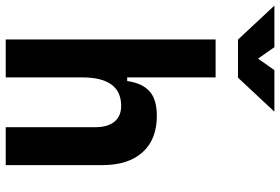

<svg xmlns="http://www.w3.org/2000/svg" viewBox="-218 -804 978 670"><g transform="rotate(90 271.0 -469.0)"><path d="M379.9 0V-312.5Q379.9 -355.9 360.6 -379.4Q341.3 -402.8 305.5 -402.8Q206.1 -402.8 206.1 -266.6L175.8 -423.8H218.8Q226.1 -476.1 254.4 -501.7Q282.7 -527.3 340.3 -527.3Q422.4 -527.3 467.3 -477.5Q512.2 -427.7 512.2 -336.9V0ZM73.7 0V-732.4H206.1V0ZM74.2 -810.5 -44.4 -937.5H100.6L145.5 -873.5H135.7L180.7 -937.5H325.7L207 -810.5Z"/></g></svg>

Font: Cascadia Code PL
Style: Regular
Weight: 400
Monospace: yes
Designer: Aaron Bell
Foundry: Saja Typeworks
Version: Version 2102.003